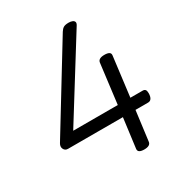

<svg xmlns="http://www.w3.org/2000/svg" viewBox="-208 -1026 1091 1175"><g transform="rotate(-30 337.5 -438.0)"><path d="M467 14Q445 14 434 7Q423 0 425 -15L452 -223H64Q44 -223 35.5 -240.5Q27 -258 39 -278L395 -860Q405 -876 417 -883Q429 -890 453 -890Q468 -890 479 -885.5Q490 -881 493 -871.5Q496 -862 485 -846L147 -303H462L497 -583Q501 -610 544 -610Q566 -610 577 -603.5Q588 -597 586 -582L551 -303H638Q650 -303 656 -296Q662 -289 662 -272Q662 -249 654 -236Q646 -223 630 -223H541L514 -14Q511 14 467 14Z"/></g></svg>

Font: Playwrite GB S
Style: Italic
Weight: 400
Italic angle: -7°
Designer: Veronika Burian, José Scaglione
Foundry: TypeTogether
Version: Version 1.000